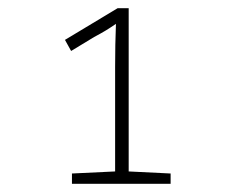

<svg xmlns="http://www.w3.org/2000/svg" viewBox="-20 -863 570 467"><path d="M155 -416V-441L260 -446V-700Q260 -726 260.5 -754Q261 -782 262 -805Q249 -796 237.5 -789Q226 -782 209 -773L153 -739L138 -766L266 -843H293V-446L395 -441V-416Z"/></svg>

Font: Noto Sans Mono Condensed ExtraLight
Style: Regular
Weight: 200
Width: 3
Designer: Monotype Design Team
Foundry: Monotype Imaging Inc.
Version: Version 2.014; ttfautohint (v1.8.4.7-5d5b)